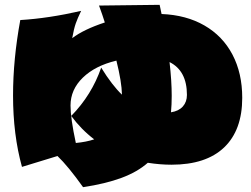

<svg xmlns="http://www.w3.org/2000/svg" viewBox="-20 -765 1040 795"><path d="M983 -360Q983 -226 908 -154.5Q833 -83 690 -83Q643 -83 592 -91Q549 -53 483 -28.5Q417 -4 324 10Q262 -77 218 -119L71 -74Q34 -207 34 -370Q34 -519 64 -682Q181 -689 316 -720Q301 -689 293.5 -667.5Q286 -646 279 -607Q326 -643 414 -672Q405 -701 390 -742L641 -745L649 -707Q751 -703 826.5 -659.5Q902 -616 942.5 -539Q983 -462 983 -360ZM370 -188Q315 -230 275 -285Q360 -372 399 -485Q444 -412 485 -373Q484 -426 462 -514Q374 -493 323 -443.5Q272 -394 272 -328Q272 -275 294 -173Q337 -177 370 -188ZM754 -372Q754 -472 682 -508Q691 -430 691 -368Q691 -332 688 -300Q720 -305 737 -324Q754 -343 754 -372Z"/></svg>

Font: Dela Gothic One
Style: Regular
Weight: 400
Designer: aratakana
Foundry: aratakana
Version: Version 1.004